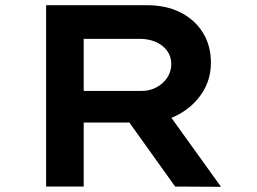

<svg xmlns="http://www.w3.org/2000/svg" viewBox="-20 -720 993 741"><path d="M158 0V-700H546Q621 -700 676.5 -672Q732 -644 763 -594Q794 -544 794 -478Q794 -413 760 -361Q726 -309 669 -278Q612 -247 541 -247H303V0ZM656 0 430 -316 587 -341 833 1ZM303 -369H526Q557 -369 583 -382.5Q609 -396 625 -419.5Q641 -443 641 -473Q641 -502 625 -524Q609 -546 581.5 -558Q554 -570 521 -570H303Z"/></svg>

Font: Lexend Tera SemiBold
Style: Regular
Weight: 600
Version: Version 1.007